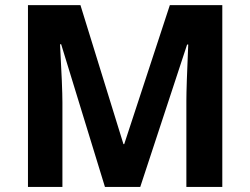

<svg xmlns="http://www.w3.org/2000/svg" viewBox="-20 -734 983 754"><path d="M711.9 -337.9Q711.9 -390.6 719.2 -559.1H714.8L530.8 0H392.1L220.2 -560.1H215.8Q225.1 -389.2 225.1 -332V0H89.8V-713.9H295.9L464.8 -168H467.8L647 -713.9H853V0H711.9Z"/></svg>

Font: OpenSans-Bold
Style: Bold
Weight: 700
Foundry: Ascender Corporation
Version: Version 1.10